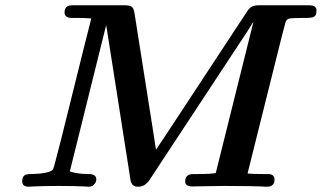

<svg xmlns="http://www.w3.org/2000/svg" viewBox="-20 -706 1217 726"><path d="M64 -20Q64 -43.9 83 -46.9Q85.9 -47.9 109.4 -48.3Q132.8 -48.8 152.8 -53Q172.9 -57.1 180.2 -64.9Q183.1 -68.8 210 -174.8L300.8 -540L325.2 -636.2Q307.1 -638.2 270 -638.2H251Q224.1 -638.2 224.1 -659.2Q224.1 -686 252.9 -686H453.1Q470.2 -686 478 -680.4Q485.8 -674.8 488.8 -654.8L562 -190.9Q563 -185.1 565.4 -167.5Q567.9 -149.9 569.8 -140.1L604 -190.9L909.2 -654.8Q921.4 -674.8 931.2 -680.4Q940.9 -686 959 -686H1149.9Q1176.8 -686 1176.8 -666Q1176.8 -647.9 1168 -643.1Q1159.2 -638.2 1139.2 -638.2H1127Q1082 -638.2 1072.5 -635.5Q1063 -632.8 1059.1 -620.1L1043.9 -562L916 -49.8Q935.1 -47.9 974.1 -47.9H993.2Q1018.1 -47.9 1018.1 -26.9Q1018.1 0 988.8 0H986.8Q939 -2.9 829.1 -2.9Q801.3 -2.9 763.2 -2Q725.1 -1 707 -1Q680.2 -1 680.2 -20Q680.2 -46.9 709 -47.9H726.1Q779.3 -47.9 795.9 -51.8L938 -622.1H937L918.9 -592.8L544.9 -24.9Q527.8 0 502.9 0Q498 0 494.6 -0.5Q491.2 -1 488 -2.9Q484.9 -4.9 482.9 -5.9Q481 -6.8 479 -10.5Q477.1 -14.2 476.1 -15.6Q475.1 -17.1 474.1 -21.5Q473.1 -25.9 473.1 -27.3Q473.1 -28.8 472.2 -33.9Q471.2 -39.1 471.2 -40L391.1 -550.8Q382.3 -606 381.8 -608.9H380.9L244.1 -58.1Q269 -48.3 314 -47.9H314.9Q343.8 -47.9 344.2 -27.8Q344.2 -23.9 342.5 -18.6Q340.8 -13.2 334 -6.6Q327.1 0 314.9 0Q312 0 297.6 -1Q283.2 -2 257.6 -2.4Q231.9 -2.9 202.1 -2.9Q173.3 -2.9 147.2 -2.4Q121.1 -2 106.4 -1Q91.8 0 88.9 0Q64 0 64 -20Z"/></svg>

Font: CMU Serif
Style: BoldItalic
Weight: 700
Italic angle: -14.04°
Version: Version 0.7.0